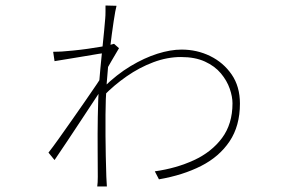

<svg xmlns="http://www.w3.org/2000/svg" viewBox="-20 -652 1040 697"><path d="M542 -30Q620 -41 684 -70.5Q748 -100 786 -151Q824 -202 824 -277Q824 -301 814 -330Q804 -359 782 -385.5Q760 -412 724 -428.5Q688 -445 637 -445Q587 -445 536.5 -426Q486 -407 440 -375Q394 -343 356 -304V-335Q404 -382 454 -412Q504 -442 551.5 -457Q599 -472 639 -472Q695 -472 743 -448.5Q791 -425 821 -381.5Q851 -338 851 -276Q851 -195 813.5 -139Q776 -83 710 -49.5Q644 -16 557 -1ZM362 -585Q363 -595 363 -611Q363 -627 363 -632L403 -631Q399 -617 392.5 -574Q386 -531 379 -472.5Q372 -414 367.5 -351.5Q363 -289 363 -236Q363 -196 363 -159Q363 -122 364 -86Q365 -50 366 -11Q367 -1 367 7.5Q367 16 368 25H333Q334 20 334.5 9.5Q335 -1 335 -10Q335 -49 334.5 -107Q334 -165 335 -227Q336 -289 339 -341Q341 -369 344.5 -404.5Q348 -440 351.5 -475.5Q355 -511 358 -540Q361 -569 362 -585ZM369 -461Q360 -460 338 -456.5Q316 -453 287.5 -448Q259 -443 230 -438.5Q201 -434 178 -430L173 -464Q184 -464 192.5 -464.5Q201 -465 205 -465Q220 -466 245.5 -468.5Q271 -471 299.5 -475Q328 -479 353.5 -483.5Q379 -488 394 -493L412 -477Q402 -460 385.5 -432Q369 -404 358 -384L356 -339Q341 -316 319 -283Q297 -250 272.5 -212.5Q248 -175 223.5 -138.5Q199 -102 178 -71L156 -98Q171 -117 193 -148Q215 -179 240 -214.5Q265 -250 288.5 -284Q312 -318 330 -344.5Q348 -371 355 -384L357 -433Z"/></svg>

Font: Noto Sans KR Thin
Style: Regular
Weight: 100
Designer: Ryoko NISHIZUKA 西塚涼子 (kana, bopomofo & ideographs); Paul D. Hunt (Latin, Greek & Cyrillic); Sandoll Communications 산돌커뮤니
Foundry: Adobe
Version: Version 2.004-H2;hotconv 1.0.118;makeotfexe 2.5.65603